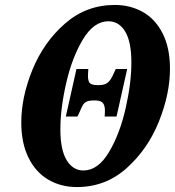

<svg xmlns="http://www.w3.org/2000/svg" viewBox="-20 -745 708 776"><path d="M66 -250Q66 -353 111.5 -464Q157 -575 243 -650Q329 -725 444 -725Q506 -725 556.5 -697Q607 -669 637 -610.5Q667 -552 667 -467Q667 -366 622.5 -254.5Q578 -143 492.5 -66Q407 11 291 11Q226 11 175 -19Q124 -49 95 -108Q66 -167 66 -250ZM511 -492Q511 -576 486 -617.5Q461 -659 418 -659Q359 -659 315 -585.5Q271 -512 247.5 -409Q224 -306 224 -223Q224 -139 249.5 -97.5Q275 -56 317 -56Q376 -56 420 -129.5Q464 -203 487.5 -306Q511 -409 511 -492ZM289 -466H337L336 -450Q334 -424 340.5 -412.5Q347 -401 373 -401H380Q404 -401 416.5 -412Q429 -423 439 -447L448 -466H494L451 -274H403L404 -292Q405 -315 397.5 -326.5Q390 -338 368 -339H358Q339 -339 329.5 -334Q320 -329 315 -320.5Q310 -312 302 -293L293 -274H246Z"/></svg>

Font: Noto Serif CondExtraBold
Style: Italic
Weight: 800
Width: 3
Italic angle: -12°
Designer: Monotype Design Team
Foundry: Monotype Imaging Inc.
Version: Version 1.001